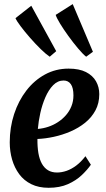

<svg xmlns="http://www.w3.org/2000/svg" viewBox="-20 -903 516 936"><path d="M423 -100Q406.5 -76 378.8 -49.5Q351 -23 311 -5.2Q271 12.5 217 12.5Q168.5 12.5 132.5 -5.2Q96.5 -23 73.5 -54.2Q50.5 -85.5 39 -125.2Q27.5 -165 27.5 -209Q27.5 -282 48.8 -346.8Q70 -411.5 108.5 -461.5Q147 -511.5 199.5 -540Q252 -568.5 314.5 -568.5Q366 -568.5 399 -551.8Q432 -535 448 -506.8Q464 -478.5 464 -444Q464 -399.5 445.2 -364.8Q426.5 -330 394.8 -304.5Q363 -279 323.5 -262Q284 -245 242.2 -236Q200.5 -227 162.5 -225.5Q162 -187 167.2 -156.5Q172.5 -126 184.2 -105Q196 -84 214.2 -73Q232.5 -62 258 -62Q280.5 -62 304.5 -70.2Q328.5 -78.5 352 -96.2Q375.5 -114 396.5 -141.5ZM290 -510.5Q261.5 -510.5 239.2 -487.8Q217 -465 201.2 -428.8Q185.5 -392.5 176.5 -351.8Q167.5 -311 164.5 -274.5Q190 -276.5 215 -284.8Q240 -293 262.2 -307.5Q284.5 -322 301.5 -341.5Q318.5 -361 328.2 -385.2Q338 -409.5 338 -438Q338 -474.5 325.5 -492.5Q313 -510.5 290 -510.5ZM222.5 -626.5Q205 -638 179 -663.2Q153 -688.5 126.8 -718.5Q100.5 -748.5 80.8 -774.8Q61 -801 55.5 -814.5L132.5 -875L254 -653.5ZM400 -626.5Q383 -640 359.8 -667.8Q336.5 -695.5 313 -728Q289.5 -760.5 272.5 -788.5Q255.5 -816.5 251.5 -830.5L334.5 -883L433 -650.5Z"/></svg>

Font: Merriweather 24pt SemiCondensed
Style: Bold Italic
Weight: 700
Width: 4
Italic angle: -7.8°
Designer: Eben Sorkin
Foundry: Eben Sorkin
Version: Version 2.101